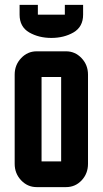

<svg xmlns="http://www.w3.org/2000/svg" viewBox="-20 -765 420 785"><path d="M134.8 -705.1H245.1V-745.1H319.8V-705.1Q319.8 -655.3 280.3 -632.3Q241.2 -609.9 189.9 -609.9Q138.7 -609.9 99.6 -632.3Q60.1 -655.3 60.1 -705.1V-745.1H134.8ZM339.8 -460V-95.2Q339.8 -55.2 313.5 -27.3Q287.6 0 250 0H129.9Q92.8 0 66.4 -27.8Q40 -55.7 40 -95.2V-460Q40 -499.5 66.4 -527.3Q92.8 -555.2 129.9 -555.2H250Q287.1 -555.2 313.5 -527.3Q339.8 -499.5 339.8 -460ZM230 -105V-450.2H149.9V-105Z"/></svg>

Font: Horta
Style: Regular
Weight: 600
Width: 3
Version: Version 0.11